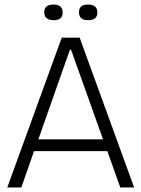

<svg xmlns="http://www.w3.org/2000/svg" viewBox="-20 -826 623 846"><path d="M12 0 252 -660H331L571 0H510L453 -160H130L74 0ZM288 -607 149 -212H434L293 -607ZM368 -737Q328 -737 328 -772Q328 -806 367 -806Q409 -806 409 -771Q409 -737 368 -737ZM217 -737Q175 -737 175 -772Q175 -806 215 -806Q256 -806 256 -771Q256 -737 217 -737Z"/></svg>

Font: Bricolage Grotesque 48pt ExtraLight
Style: Regular
Weight: 200
Designer: Mathieu Triay
Foundry: Atelier Triay
Version: Version 1.000; ttfautohint (v1.8.4.7-5d5b);gftools[0.9.32]